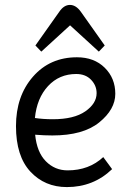

<svg xmlns="http://www.w3.org/2000/svg" viewBox="-20 -747 524 781"><path d="M252 14Q162 14 103.5 -49Q45 -112 45 -234Q45 -356 114 -435Q183 -514 293 -514Q363 -514 406 -471.5Q449 -429 449 -365.5Q449 -302 383.5 -249Q318 -196 193 -196Q160 -196 123 -199Q130 -128 166.5 -91Q203 -54 255 -54Q342 -54 400 -108L436 -59Q360 14 252 14ZM290 -446Q221 -446 175.5 -397Q130 -348 122 -267Q155 -262 195 -262Q281 -262 327 -294Q373 -326 373 -368Q373 -399 350.5 -422.5Q328 -446 290 -446ZM221 -699Q240 -727 264.5 -727Q289 -727 309 -699L406 -562L382 -537L265 -644L148 -537L124 -562Z"/></svg>

Font: Imprima
Style: Regular
Weight: 400
Version: Version 1.001